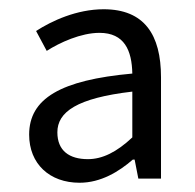

<svg xmlns="http://www.w3.org/2000/svg" viewBox="-20 -829 422 415"><path d="M152 -434C198 -434 237 -458 267 -484H271L279 -443H328V-662C328 -754 292 -809 204 -809C146 -809 92 -784 58 -762L81 -719C109 -737 155 -758 195 -758C249 -758 265 -720 266 -670C111 -656 43 -616 43 -538C43 -475 87 -434 152 -434ZM170 -485C130 -485 104 -503 104 -543C104 -587 146 -617 266 -631V-532C232 -500 201 -485 170 -485Z"/></svg>

Font: Noto Sans HK DemiLight
Style: Regular
Weight: 350
Designer: Ryoko NISHIZUKA 西塚涼子 (kana, bopomofo & ideographs); Paul D. Hunt (Latin, Greek & Cyrillic); Sandoll Communications 산돌커뮤니
Foundry: Adobe
Version: Version 2.004;hotconv 1.0.118;makeotfexe 2.5.65603